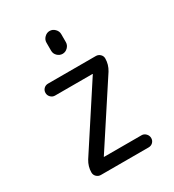

<svg xmlns="http://www.w3.org/2000/svg" viewBox="-179 -843 858 945"><g transform="rotate(-30 250.0 -370.0)"><path d="M208 -698.2Q208 -714.8 220.7 -727.5Q233.4 -740.2 250 -740.2Q266.6 -740.2 279.3 -727.5Q292 -714.8 292 -698.2V-652.3Q292 -635.7 279.3 -623Q266.6 -610.4 250 -610.4Q233.4 -610.4 220.7 -622.6Q208 -634.8 208 -652.3ZM98.6 -97.7 327.1 -448.2 328.1 -449.2V-450.2Q328.1 -451.2 327.1 -451.2H114.3Q100.6 -451.2 90.3 -461.4Q80.1 -471.7 80.1 -485.8Q80.1 -500 89.8 -509.8Q99.6 -519.5 114.3 -519.5H385.7Q399.4 -519.5 409.7 -509.8Q419.9 -500 419.9 -486.3Q419.9 -452.1 401.4 -421.9L172.9 -72.3L171.9 -71.3V-70.3Q171.9 -69.3 172.9 -69.3H385.7Q399.4 -69.3 409.7 -58.6Q419.9 -47.9 419.9 -33.7Q419.9 -19.5 410.2 -9.8Q400.4 0 385.7 0H114.3Q100.6 0 90.3 -9.8Q80.1 -19.5 80.1 -34.2Q80.1 -67.4 98.6 -97.7Z"/></g></svg>

Font: Rounded-X Mgen+ 1m regular
Style: Regular
Weight: 400
Designer: [Source Han Sans]
Ryoko NISHIZUKA  (kana & ideographs); Paul D. Hunt (Latin, Greek & Cyrillic); Wenlong ZHANG  (bopomofo
Version: Version 1.059.20150602